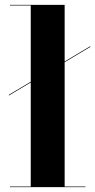

<svg xmlns="http://www.w3.org/2000/svg" viewBox="-20 -770 392 790"><path d="M16.5 -377V-380L351.5 -580V-577ZM246 -750V-2.5H331.5V0H21V-2.5H106.5V-747.5H21V-750Z"/></svg>

Font: Bodoni Moda 72pt
Style: Bold
Weight: 700
Designer: Owen Earl
Foundry: indestructible type
Version: Version 2.004